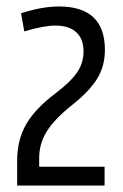

<svg xmlns="http://www.w3.org/2000/svg" viewBox="-20 -873 381 593"><path d="M33 -377Q33 -441 61 -489.5Q89 -538 153 -586Q199 -621 218.5 -650Q238 -679 238 -714Q238 -753 215.5 -773.5Q193 -794 151 -794Q115 -794 55 -776L45 -832Q79 -843 108 -848Q137 -853 162 -853Q304 -853 304 -719Q304 -668 279.5 -629Q255 -590 203 -549Q149 -506 125 -468Q101 -430 101 -385V-358H303V-300H33Z"/></svg>

Font: Encode Sans Compressed
Style: Regular
Weight: 400
Designer: Pablo Impallari, Andres Torresi
Foundry: Pablo Impallari, Andres Torresi
Version: Version 1.000; ttfautohint (v1.00) -l 8 -r 50 -G 200 -x 14 -